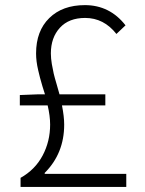

<svg xmlns="http://www.w3.org/2000/svg" viewBox="-20 -741 574 761"><path d="M157.2 -51.8H480.5V0H61.5V-36.1Q119.1 -68.4 148.9 -124.5Q178.7 -180.7 178.7 -247.1Q178.7 -281.2 168.9 -323.2H58.6V-364.3L132.8 -367.2H158.2Q155.3 -376 148.4 -398.4Q141.6 -420.9 138.7 -432.6Q135.7 -444.3 131.3 -462.9Q127 -481.4 125 -497.6Q123 -513.7 123 -529.3Q123 -618.2 175.3 -669.4Q227.5 -720.7 316.4 -720.7Q415 -720.7 477.5 -640.6L441.4 -606.4Q391.6 -669.9 317.4 -669.9Q252.9 -669.9 217.3 -630.9Q181.6 -591.8 181.6 -529.3Q181.6 -509.8 185.5 -486.8Q189.5 -463.9 192.9 -449.2Q196.3 -434.6 204.6 -406.7Q212.9 -378.9 215.8 -367.2H397.5V-323.2H225.6Q234.4 -279.3 234.4 -247.1Q234.4 -132.8 157.2 -55.7Z"/></svg>

Font: Gen Shin Gothic Light
Style: Regular
Weight: 200
Designer: [Source Han Sans]
Ryoko NISHIZUKA  (kana & ideographs); Paul D. Hunt (Latin, Greek & Cyrillic); Wenlong ZHANG  (bopomofo
Version: Version 1.002.20150607